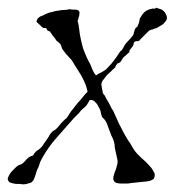

<svg xmlns="http://www.w3.org/2000/svg" viewBox="-46 -473 457 500"><path d="M6 6Q2 6 -2 6Q-6 6 -10 5Q-19 3 -20 2Q-25 0 -26 -8Q-21 -22 -13 -29Q-8 -34 -4.5 -37.5Q-1 -41 3 -43Q9 -45 9 -45Q16 -49 23 -58Q27 -62 31 -64.5Q35 -67 40 -68Q45 -78 54 -83Q63 -89 69 -100Q75 -108 79 -114Q81 -118 83.5 -122Q86 -126 90 -130L94 -133Q98 -135 99 -136Q101 -138 104 -141Q107 -144 109 -147Q111 -150 114 -153Q117 -156 120 -159L123 -162L127 -165Q131 -170 135 -177Q139 -184 144 -189Q148 -194 152 -199.5Q156 -205 161 -210Q163 -212 165.5 -215Q168 -218 171 -222Q174 -226 177 -229Q180 -232 182 -234Q179 -253 164 -279Q157 -290 151 -299.5Q145 -309 141 -316Q137 -320 135 -322.5Q133 -325 131 -327Q126 -332 124 -335L118 -343Q116 -345 114.5 -350Q113 -355 111 -359Q109 -360 106 -363Q103 -366 101 -367Q100 -369 98 -372Q96 -375 94 -377Q92 -379 90 -382Q88 -385 86 -388Q85 -389 85 -390L84 -391Q84 -391 82.5 -391.5Q81 -392 78 -393Q78 -393 76 -397Q76 -397 75.5 -398Q75 -399 73 -400H67Q61 -404 59 -407L49 -416Q50 -423 54.5 -427Q59 -431 64 -432Q75 -438 85 -441Q87 -441 89 -441.5Q91 -442 94 -443Q97 -444 99.5 -444.5Q102 -445 104 -445Q109 -446 112.5 -446.5Q116 -447 120 -447Q124 -447 127.5 -447.5Q131 -448 135 -449Q140 -448 142.5 -448Q145 -448 147 -448Q153 -448 156 -447Q159 -446 161 -442Q161 -435 160 -431Q159 -429 158.5 -427Q158 -425 158 -423Q155 -419 157 -415Q158 -413 158 -411Q158 -409 159 -407Q159 -402 160 -399Q161 -388 163.5 -375.5Q166 -363 170 -348Q180 -321 189 -306L195 -291Q200 -280 204 -277Q206 -277 209 -280Q214 -283 215 -283Q217 -284 220.5 -286Q224 -288 230 -292L244 -307Q248 -312 251 -316Q254 -320 257 -324L267 -339Q268 -340 270 -341.5Q272 -343 274 -347Q277 -353 279 -356Q281 -359 282 -360Q284 -362 286.5 -365Q289 -368 293 -372Q301 -381 302 -384Q302 -386 302.5 -388Q303 -390 304 -392Q304 -394 306 -398Q307 -400 309 -401.5Q311 -403 312 -404Q314 -408 315 -411.5Q316 -415 317 -418Q317 -425 321 -429Q330 -447 349 -450Q354 -452 355 -450Q358 -450 361 -453Q363 -452 366 -451Q369 -450 373 -449Q382 -445 386 -436Q391 -426 387 -420Q384 -416 381 -412.5Q378 -409 374 -407Q370 -405 367 -403Q364 -401 362 -400Q360 -399 357 -398.5Q354 -398 351 -396Q348 -396 346 -395Q344 -394 342 -393L318 -369Q317 -366 313 -366Q304 -366 303 -362Q301 -359 302 -357L300 -353L292 -343Q292 -342 291 -340V-337Q288 -335 284 -331L275 -323L271 -317Q270 -314 267 -311Q265 -309 263 -309L259 -307Q257 -303 255 -301Q255 -297 250 -294Q249 -293 247 -291Q245 -289 243 -287L233 -278L222 -264Q218 -259 218 -252Q219 -247 219.5 -243Q220 -239 221 -236Q221 -229 227 -224Q229 -219 232 -214Q234 -211 236 -207.5Q238 -204 240 -200Q244 -191 249 -184L258 -164Q260 -160 262 -155Q264 -150 268 -143Q272 -136 274.5 -130.5Q277 -125 279 -122Q282 -117 285.5 -111Q289 -105 293 -100Q302 -83 310 -74L323 -61Q328 -57 332 -53Q336 -49 340 -45Q349 -36 353 -28Q355 -25 356 -22.5Q357 -20 357 -17Q357 -14 355 -8Q348 -1 331 0Q321 1 311 2Q301 3 293 4Q289 5 284 5Q279 5 272 5Q257 5 253 1Q249 -3 249 -8Q249 -13 250.5 -17Q252 -21 253 -25Q255 -29 256 -32.5Q257 -36 258 -40Q261 -49 260 -56L253 -88Q253 -97 250.5 -105Q248 -113 244 -120L235 -144Q233 -151 229.5 -157Q226 -163 220 -168Q219 -170 218 -173.5Q217 -177 216 -183Q215 -187 213 -190.5Q211 -194 209 -198Q207 -202 204.5 -204.5Q202 -207 200 -209Q195 -214 187 -212Q185 -207 181 -201Q177 -195 169 -189Q165 -186 162 -181.5Q159 -177 156 -175L147 -166Q135 -153 124 -140Q113 -127 102 -115Q91 -103 80.5 -88Q70 -73 62 -58Q58 -51 56 -43Q55 -39 52.5 -34.5Q50 -30 49 -26Q48 -22 46.5 -17.5Q45 -13 43 -8Q40 0 34 3Q31 4 23 6Q15 8 6 6Z"/></svg>

Font: Estonia
Style: Regular
Weight: 400
Designer: Robert E. Leuschke
Foundry: Robert E. Leuschke
Version: Version 1.014; ttfautohint (v1.8.3)